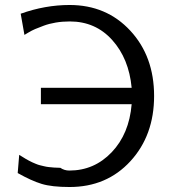

<svg xmlns="http://www.w3.org/2000/svg" viewBox="-20 -732 717 770"><path d="M51 -38 57 -111Q60 -109 70 -103Q80 -97 83 -95Q86 -93 95.5 -88Q105 -83 109.5 -81Q114 -79 123.5 -75Q133 -71 139.5 -69.5Q146 -68 156 -65.5Q166 -63 175.5 -62Q185 -61 197 -60Q209 -59 222 -59Q238 -48 258 -48Q358 -48 428 -121.5Q498 -195 508 -314H144V-380H508Q497 -497 430 -571.5Q363 -646 260 -646Q230 -646 203.5 -641.5Q177 -637 155.5 -629Q134 -621 121 -615.5Q108 -610 93 -601L78 -592L63 -677Q161 -712 259 -712Q407 -712 502.5 -609Q598 -506 598 -347Q598 -189 503 -85.5Q408 18 259 18Q188 18 147 5.5Q106 -7 51 -38Z"/></svg>

Font: Coval
Style: Light
Weight: 300
Foundry: Context Ltd
Version: Version 001.000